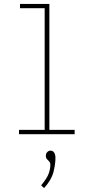

<svg xmlns="http://www.w3.org/2000/svg" viewBox="-20 -685 478 980"><path d="M77 0V-22H208V-643H82V-665H232V-22H361V0ZM205 275 190 261Q220 225 228.5 201Q237 177 237 156Q237 145 231 139Q225 133 219.5 127Q214 121 214 110Q214 99 221 91.5Q228 84 238 84Q250 84 256.5 94Q263 104 263 121Q263 152 253 192.5Q243 233 205 275Z"/></svg>

Font: Inconsolata SemiCondensed ExtraLight
Style: Regular
Weight: 200
Width: 4
Monospace: yes
Designer: Raph Levien, Cyreal, Brenton Simpson
Foundry: Raph Levien, Cyreal, Google
Version: Version 3.100; ttfautohint (v1.8.4.7-5d5b)